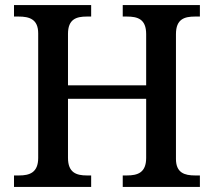

<svg xmlns="http://www.w3.org/2000/svg" viewBox="-20 -734 840 754"><path d="M35 0H338V-45H321C280 -45 247 -56 247 -114V-346H554V-114C554 -56 521 -45 478 -45H462V0H765V-45H746C705 -45 671 -55 671 -110V-600C671 -659 704 -669 746 -669H765V-714H462V-669H478C521 -669 554 -659 554 -600V-399H247V-601C247 -659 280 -669 321 -669H338V-714H35V-669H53C95 -669 130 -659 130 -603V-114C130 -56 96 -45 55 -45H35Z"/></svg>

Font: Noto Serif Malayalam Medium
Style: Regular
Weight: 500
Designer: Indian type Foundry, Jelle Bosma, Monotype Design Team
Foundry: Monotype Imaging Inc.
Version: Version 2.104